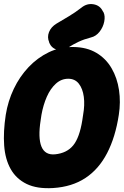

<svg xmlns="http://www.w3.org/2000/svg" viewBox="-27 -926 625 968"><path d="M572 -347Q555 -235 513 -154Q471 -73 403.5 -28.5Q336 16 241 22Q160 27 107.5 1.5Q55 -24 27 -73.5Q-1 -123 -6 -192.5Q-11 -262 2 -347Q13 -416 42.5 -478Q72 -540 117 -587.5Q162 -635 219 -662.5Q276 -690 344 -689Q411 -688 459 -659.5Q507 -631 535.5 -582Q564 -533 573 -472Q582 -411 572 -347ZM178 -320Q164 -231 182 -187Q200 -143 251 -148Q310 -154 342 -193Q374 -232 388 -320L392 -347Q401 -397 395.5 -438Q390 -479 370.5 -504Q351 -529 317 -529Q282 -529 254.5 -504Q227 -479 209 -438Q191 -397 182 -347ZM318 -687Q288 -668 260.5 -675.5Q233 -683 221 -711V-713Q210 -738 220 -764Q230 -790 258 -807Q290 -826 321 -844.5Q352 -863 383 -887Q411 -910 444 -904.5Q477 -899 491 -870L495 -864Q504 -845 498.5 -817Q493 -789 475 -766Q457 -743 431 -737Q396 -728 368.5 -715Q341 -702 318 -687Z"/></svg>

Font: Winky Sans ExtraBold
Style: Italic
Weight: 800
Italic angle: -8.97852°
Designer: Simon Atzbach
Foundry: typofactur
Version: Version 1.205